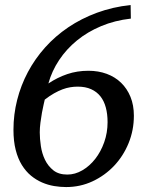

<svg xmlns="http://www.w3.org/2000/svg" viewBox="-20 -737 596 773"><path d="M413.1 -245.1Q413.1 -277.8 406 -304.2Q398.9 -330.6 384.3 -349.1Q369.6 -367.7 346.9 -377.9Q324.2 -388.2 293 -388.2Q277.8 -388.2 262.7 -385.7Q247.6 -383.3 231.4 -377.2Q215.3 -371.1 197.5 -361.1Q179.7 -351.1 160.2 -335.9Q159.2 -331.1 155.8 -316.7Q152.3 -302.2 148.9 -283.2Q145.5 -264.2 142.8 -243.2Q140.1 -222.2 140.1 -204.1Q140.1 -178.7 144.5 -148.9Q148.9 -119.1 161.1 -93.8Q173.3 -68.4 194.8 -51.3Q216.3 -34.2 251 -34.2Q282.2 -34.2 311.5 -51.3Q340.8 -68.4 363.5 -97.4Q386.2 -126.5 399.7 -164.8Q413.1 -203.1 413.1 -245.1ZM519 -271Q519 -212.9 497.8 -160.9Q476.6 -108.9 439.5 -69.6Q402.3 -30.3 352.8 -7.1Q303.2 16.1 246.1 16.1Q222.7 16.1 197.8 12Q172.9 7.8 149.2 -2.4Q125.5 -12.7 104.7 -29.8Q84 -46.9 68.1 -72.5Q52.2 -98.1 43.2 -133.3Q34.2 -168.5 34.2 -214.8Q34.2 -275.9 49.1 -334.7Q64 -393.6 92.3 -446.8Q120.6 -500 161.6 -545.9Q202.6 -591.8 255.1 -627.2Q307.6 -662.6 370.6 -685.8Q433.6 -709 505.9 -716.8L506.8 -662.1Q441.9 -654.8 387.2 -631.8Q332.5 -608.9 290 -574.2Q247.6 -539.6 218 -495.1Q188.5 -450.7 174.8 -400.9Q211.4 -425.3 251 -438.7Q290.5 -452.1 335.9 -452.1Q376 -452.1 409.7 -439.7Q443.4 -427.2 467.5 -403.8Q491.7 -380.4 505.4 -346.9Q519 -313.5 519 -271Z"/></svg>

Font: Charis SIL CyrE
Style: Italic
Weight: 400
Italic angle: -11°
Foundry: SIL International
Version: Version 5.000